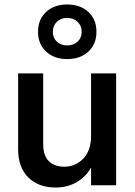

<svg xmlns="http://www.w3.org/2000/svg" viewBox="-20 -828 605 858"><path d="M150 -686Q150 -741 186 -774.5Q222 -808 280 -808Q339 -808 375 -774.5Q411 -741 411 -686Q411 -631 375 -597.5Q339 -564 280 -564Q222 -564 186 -597.5Q150 -631 150 -686ZM216 -686Q216 -659 234 -642Q252 -625 280 -625Q309 -625 327 -642Q345 -659 345 -686Q345 -713 326.5 -730.5Q308 -748 280 -748Q252 -748 234 -730.5Q216 -713 216 -686ZM387 -500H499V0H387V-79Q362 -36 321 -13Q280 10 229 10Q152 10 106.5 -35Q61 -80 61 -161V-500H173V-185Q173 -132 198.5 -107.5Q224 -83 267 -83Q316 -83 351.5 -118.5Q387 -154 387 -222Z"/></svg>

Font: CBA Beacon Sans Bold
Style: Regular
Weight: 700
Designer: Wei Huang
Foundry: Wei Huang
Version: Version 1.002